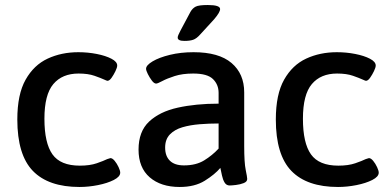

<svg xmlns="http://www.w3.org/2000/svg" viewBox="-20 -738 1555 765"><path d="M297 7Q173 7 111 -57Q49 -121 49 -262Q49 -362 82 -420.5Q115 -479 170 -504.5Q225 -530 292 -530Q330 -530 365.5 -523Q401 -516 424 -504Q447 -492 447 -477Q447 -469 440 -454.5Q433 -440 424.5 -428Q416 -416 408 -416Q406 -416 395 -421Q382 -427 356.5 -436Q331 -445 293 -445Q228 -445 192.5 -403Q157 -361 157 -265Q157 -168 189 -123Q221 -78 298 -78Q338 -78 365.5 -87.5Q393 -97 407 -104Q412 -105 415 -106.5Q418 -108 420 -108Q428 -108 437 -97Q446 -86 452.5 -72Q459 -58 459 -50Q459 -34 433.5 -21Q408 -8 370.5 -0.5Q333 7 297 7Z M715 -575Q688 -575 688 -588Q688 -593 691 -599.5Q694 -606 699 -616L739 -691Q747 -705 759.5 -711.5Q772 -718 808 -718Q857 -718 857 -702Q857 -689 833 -661L778 -601Q763 -584 749.5 -579.5Q736 -575 715 -575ZM696 7Q621 7 576.5 -31.5Q532 -70 532 -142Q532 -214 574 -253.5Q616 -293 688 -309Q760 -325 851 -325V-368Q851 -401 828.5 -423Q806 -445 750 -445Q707 -445 676 -435Q645 -425 626.5 -415Q608 -405 602 -405Q594 -405 585 -417Q576 -429 569 -443Q562 -457 562 -464Q562 -478 588 -493.5Q614 -509 657 -519.5Q700 -530 751 -530Q852 -530 902.5 -487Q953 -444 953 -370V-156Q953 -90 959 -61Q965 -32 965 -25Q965 -14 951 -8.5Q937 -3 920 -1Q903 1 895 1Q882 1 875 -10.5Q868 -22 864.5 -38.5Q861 -55 858 -69Q836 -43 796 -18Q756 7 696 7ZM713 -79Q761 -79 793.5 -99Q826 -119 851 -146V-246Q813 -246 775.5 -243Q738 -240 707 -231Q676 -222 657 -202.5Q638 -183 638 -150Q638 -116 657 -97.5Q676 -79 713 -79Z M1327 7Q1203 7 1141 -57Q1079 -121 1079 -262Q1079 -362 1112 -420.5Q1145 -479 1200 -504.5Q1255 -530 1322 -530Q1360 -530 1395.5 -523Q1431 -516 1454 -504Q1477 -492 1477 -477Q1477 -469 1470 -454.5Q1463 -440 1454.5 -428Q1446 -416 1438 -416Q1436 -416 1425 -421Q1412 -427 1386.5 -436Q1361 -445 1323 -445Q1258 -445 1222.5 -403Q1187 -361 1187 -265Q1187 -168 1219 -123Q1251 -78 1328 -78Q1368 -78 1395.5 -87.5Q1423 -97 1437 -104Q1442 -105 1445 -106.5Q1448 -108 1450 -108Q1458 -108 1467 -97Q1476 -86 1482.5 -72Q1489 -58 1489 -50Q1489 -34 1463.5 -21Q1438 -8 1400.5 -0.5Q1363 7 1327 7Z"/></svg>

Font: Asap Medium
Style: Regular
Weight: 500
Designer: Pablo Cosgaya
Foundry: Omnibus-Type
Version: Version 3.001; ttfautohint (v1.8.3)